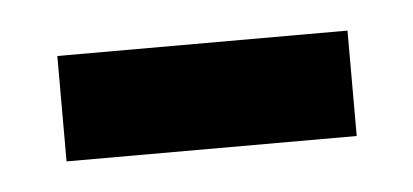

<svg xmlns="http://www.w3.org/2000/svg" viewBox="-25 -346 316 147"><g transform="rotate(-5 133.5 -272.5)"><path d="M22 -232H245V-313H22Z"/></g></svg>

Font: Noto Serif Hebrew Condensed Medium
Style: Regular
Weight: 500
Width: 3
Designer: Monotype Design Team
Foundry: Monotype Imaging Inc.
Version: Version 2.004